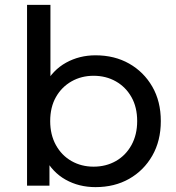

<svg xmlns="http://www.w3.org/2000/svg" viewBox="-20 -762 722 788"><path d="M372 6Q304 6 249.5 -24.5Q195 -55 163.5 -115Q132 -175 132 -265Q132 -355 164.5 -415Q197 -475 251.5 -505Q306 -535 372 -535Q450 -535 510 -501Q570 -467 605 -406.5Q640 -346 640 -265Q640 -184 605 -123Q570 -62 510 -28Q450 6 372 6ZM91 0V-742H187V-389L177 -266L183 -143V0ZM364 -78Q415 -78 455.5 -101Q496 -124 519.5 -166.5Q543 -209 543 -265Q543 -322 519.5 -363.5Q496 -405 455.5 -428Q415 -451 364 -451Q314 -451 273.5 -428Q233 -405 209.5 -363.5Q186 -322 186 -265Q186 -209 209.5 -166.5Q233 -124 273.5 -101Q314 -78 364 -78Z"/></svg>

Font: Montserrat Thin Medium
Style: Regular
Weight: 500
Version: Version 9.000